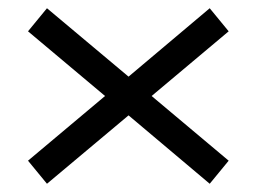

<svg xmlns="http://www.w3.org/2000/svg" viewBox="-20 -507 622 466"><path d="M348 -274 535 -117 489 -61 292 -227 94 -61 48 -117 235 -274 48 -431 94 -487 292 -321 489 -487 535 -431Z"/></svg>

Font: Rhodium Libre
Style: Regular
Weight: 400
Designer: James Puckett
Foundry: Dunwich Type Founders
Version: Version 1.001; ttfautohint (v1.3)